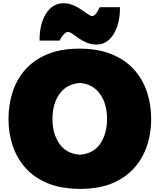

<svg xmlns="http://www.w3.org/2000/svg" viewBox="-20 -1155 989 1192"><path d="M479 17.6Q360.4 17.6 275.6 -17.6Q190.9 -52.7 137.2 -113.8Q83.5 -174.8 58.1 -252.7Q32.7 -330.6 32.7 -416Q32.7 -507.3 59.1 -586.7Q85.4 -666 139.6 -725.8Q193.8 -785.6 276.9 -819.3Q359.9 -853 472.7 -853Q586.9 -853 671.1 -819.1Q755.4 -785.2 810.1 -725.3Q864.7 -665.5 891.6 -586.4Q918.5 -507.3 918.5 -417Q918.5 -292 869.1 -193.8Q819.8 -95.7 722.2 -39.1Q624.5 17.6 479 17.6ZM476.1 -194.3Q561 -201.2 602.8 -263.4Q644.5 -325.7 644.5 -417Q644.5 -511.7 600.3 -572.5Q556.2 -633.3 476.1 -640.1Q393.1 -633.3 349.4 -572Q305.7 -510.7 305.7 -417Q305.7 -325.7 348.1 -263.4Q390.6 -201.2 476.1 -194.3ZM582 -878.4Q547.4 -878.4 519.8 -889.6Q492.2 -900.9 470.7 -916Q449.2 -931.2 432.4 -943.4Q415.5 -955.6 401.9 -957Q386.7 -954.6 372.8 -938.5Q358.9 -922.4 349.6 -902.8H225.6Q225.6 -1009.8 266.8 -1072.3Q308.1 -1134.8 373.5 -1134.8Q405.3 -1134.8 432.9 -1123.3Q460.4 -1111.8 483.2 -1096.4Q505.9 -1081.1 523.4 -1068.6Q541 -1056.2 552.7 -1054.7Q566.9 -1057.1 578.4 -1073.5Q589.8 -1089.8 599.1 -1110.4H725.1Q725.1 -1039.1 706.3 -987.1Q687.5 -935.1 655.3 -906.7Q623 -878.4 582 -878.4Z"/></svg>

Font: Pinar-DS3-FD Black
Style: Regular
Weight: 900
Designer: Amin Abedi
Version: Version 3.000